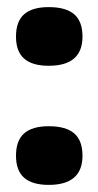

<svg xmlns="http://www.w3.org/2000/svg" viewBox="-20 -523 276 540"><path d="M117 -3Q71 -3 48 -23Q25 -43 25 -85Q25 -128 48 -148Q71 -168 117 -168Q165 -168 188.5 -148Q212 -128 212 -85Q212 -3 117 -3ZM117 -338Q71 -338 48 -358Q25 -378 25 -420Q25 -463 48 -483Q71 -503 117 -503Q165 -503 188.5 -483Q212 -463 212 -420Q212 -338 117 -338Z"/></svg>

Font: Bricolage Grotesque 28pt
Style: Bold
Weight: 700
Designer: Mathieu Triay
Foundry: Atelier Triay
Version: Version 1.000;gftools[0.9.30]